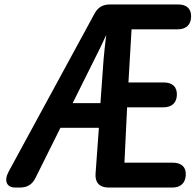

<svg xmlns="http://www.w3.org/2000/svg" viewBox="-20 -806 880 864"><path d="M49 38H69C102 38 125 25 140 -6L252 -231H425L410 -24C407 15 428 38 468 38H755C793 38 814 18 816 -18C818 -55 796 -74 757 -74H540L552 -323H715C753 -323 775 -343 776 -379C777 -416 755 -435 716 -435H558L572 -674H779C817 -674 839 -694 840 -730C841 -767 820 -786 781 -786H476C443 -786 421 -774 405 -744L19 -34C-3 7 9 38 49 38ZM307 -342 431 -591C436 -600 446 -624 458 -649C453 -608 448 -562 446 -537L432 -342Z"/></svg>

Font: 寒蝉团圆体 Round
Style: Regular
Weight: 500
Designer: 寒蝉字型
Version: Version 2.700;Glyphs 3.1.1 (3135)